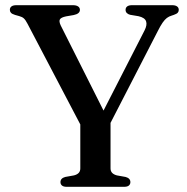

<svg xmlns="http://www.w3.org/2000/svg" viewBox="-20 -720 722 740"><path d="M396 -227 306.5 -208 86 -628.5Q78.5 -643 72 -649Q65.5 -655 54 -658L38 -662.5Q26.5 -666 22.2 -670.8Q18 -675.5 18 -682Q18 -690.5 24.2 -695.2Q30.5 -700 43.5 -700H261Q274 -700 281 -695.2Q288 -690.5 288 -682Q288 -667 264 -662L235 -657Q215.5 -653 211 -645.5Q206.5 -638 214 -622L393 -266L353 -243L537 -602.5Q548 -624 543 -638Q538 -652 514 -657.5L481.5 -663Q473.5 -665 468.8 -669.8Q464 -674.5 464 -682Q464 -690.5 470.2 -695.2Q476.5 -700 489 -700H643.5Q656 -700 662.5 -695.2Q669 -690.5 669 -682Q669 -675.5 665 -671Q661 -666.5 649.5 -662.5L642 -660Q631.5 -657 623.2 -650.8Q615 -644.5 606.8 -632.8Q598.5 -621 587.5 -599ZM289.5 -254 406 -254.5V-71Q406 -60 412.5 -53.5Q419 -47 430.5 -44L464 -38Q482.5 -33 482.5 -18Q482.5 -10 476.8 -5Q471 0 458.5 0H237Q224.5 0 218.8 -5Q213 -10 213 -18Q213 -33 231.5 -38L265 -44Q277 -47 283.2 -53.5Q289.5 -60 289.5 -71Z"/></svg>

Font: Fraunces Wonky
Style: Regular
Weight: 400
Version: Version 1.000;[b76b70a41]